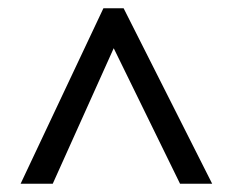

<svg xmlns="http://www.w3.org/2000/svg" viewBox="-20 -737 564 466"><path d="M30 -291H108L256 -620L417 -291H495L280 -717H231Z"/></svg>

Font: Noto Sans Lao Looped SemiCondensed
Style: Regular
Weight: 400
Width: 4
Designer: Mark Frömberg, Ben Mitchell
Foundry: The Fontpad Ltd
Version: Version 1.002